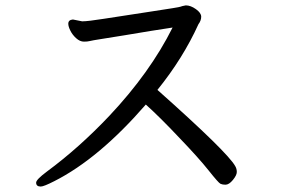

<svg xmlns="http://www.w3.org/2000/svg" viewBox="-20 -684 1040 711"><path d="M130.9 6.8Q113.8 6.8 113.8 -7.8Q113.8 -19 153.8 -48.8Q272.9 -136.7 384.8 -254.9Q535.6 -415 619.1 -582Q590.3 -578.1 539.1 -569.6Q487.8 -561 439 -553Q390.1 -544.9 355.5 -539.6Q320.8 -534.2 312.5 -532Q304.2 -529.8 291 -529.8Q275.9 -529.8 262 -542.5Q248 -555.2 240.5 -570.6Q232.9 -585.9 232.9 -596.2Q232.9 -610.4 250 -611.8L284.2 -605Q305.2 -605 365 -614.5Q424.8 -624 534.9 -640.6Q645 -657.2 648.4 -659.2Q651.9 -661.1 668 -664.1Q686 -664.1 705.6 -650.1Q725.1 -636.2 725.1 -622.1Q725.1 -607.9 714.8 -594.2Q657.7 -468.3 563 -351.1Q822.8 -120.1 851.1 -68.8Q856.9 -59.1 856.9 -47.1Q856.9 -35.2 842.5 -17.6Q828.1 0 814.9 0Q803.7 0 796.4 -3.4Q789.1 -6.8 752.4 -53Q715.8 -99.1 642.1 -175.8Q573.2 -249 520 -296.9Q346.2 -96.7 181.2 -13.2Q142.1 6.8 130.9 6.8Z"/></svg>

Font: LXGW WenKai Screen R
Style: Regular
Weight: 400
Designer: Fontworks Inc.
Version: Version 1.235;May 31, 2022